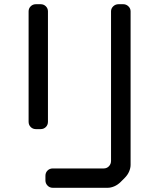

<svg xmlns="http://www.w3.org/2000/svg" viewBox="-20 -789 768 913"><path d="M231 104H492Q507 104 523.5 97Q540 90 554 76L573 57Q587 43 594 26.5Q601 10 601 -5V-735Q601 -749 590.5 -759Q580 -769 566 -769H544Q529 -769 518.5 -759Q508 -749 508 -735V-24Q508 -9 498 1.5Q488 12 473 12H231Q216 12 206 22Q196 32 196 47V69Q196 83 206 93.5Q216 104 231 104ZM151 -175H173Q188 -175 198 -185Q208 -195 208 -210V-735Q208 -749 198 -759Q188 -769 173 -769H151Q136 -769 126 -759Q116 -749 116 -735V-210Q116 -195 126 -185Q136 -175 151 -175Z"/></svg>

Font: WD-XL Lubrifont TC
Style: Regular
Weight: 400
Designer: [WD-XL Lubrifont] Copyright 2020-2022 (c) NightFurySL2001, Skr-ZERO; [ZCOOL QingKe HuangYou] Copyright 2018-2022 (c) The
Version: Version 2.001;hotconv 1.1.1;makeotfexe 2.6.0